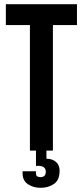

<svg xmlns="http://www.w3.org/2000/svg" viewBox="-20 -720 396 918"><path d="M88 99H152V109Q152 120 158.5 123.5Q165 127 173 127Q199 127 199 101Q199 73 163 73H152V0H123V-600H8V-700H348V-600H233V0H202V39Q231 39 248 54.5Q265 70 265 96Q265 141 238 159.5Q211 178 174 178Q140 178 114 161Q88 144 88 109Z"/></svg>

Font: BebasNeueW03-Regular
Style: Regular
Weight: 400
Designer: Ryoichi Tsunekawa
Foundry: Ryoichi Tsunekawa
Version: Version 1.30